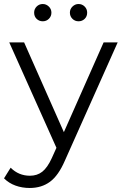

<svg xmlns="http://www.w3.org/2000/svg" viewBox="-38 -737 616 956"><path d="M548 -526 285 63Q253 137 211 168Q169 199 110 199Q72 199 39 187Q6 175 -18 151L15 98Q55 138 111 138Q147 138 172.5 118Q198 98 220 50L243 -1L8 -526H82L280 -79L478 -526ZM132 -674Q132 -692 144.5 -704.5Q157 -717 175 -717Q192 -717 205 -704.5Q218 -692 218 -674Q218 -656 205.5 -643.5Q193 -631 175 -631Q157 -631 144.5 -643Q132 -655 132 -674ZM310 -674Q310 -692 323 -704.5Q336 -717 353 -717Q371 -717 383.5 -704.5Q396 -692 396 -674Q396 -655 383.5 -643Q371 -631 353 -631Q335 -631 322.5 -643.5Q310 -656 310 -674Z"/></svg>

Font: Montserrat-Regular
Style: Regular
Weight: 400
Version: Version 7.200